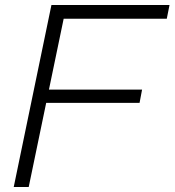

<svg xmlns="http://www.w3.org/2000/svg" viewBox="-20 -749 699 769"><path d="M186 -729H659L648 -674H235L176 -390H549L539 -337H165L95 0H35Z"/></svg>

Font: Mona Sans Light
Style: Italic
Weight: 300
Italic angle: -11.7°
Designer: Deni Anggara
Foundry: GitHub
Version: Version 2.000